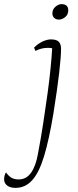

<svg xmlns="http://www.w3.org/2000/svg" viewBox="-110 -653 376 931"><path d="M-35 258Q-61 258 -75.5 246.5Q-90 235 -90 217Q-90 197 -81 183Q-67 202 -53.5 209.5Q-40 217 -19 217Q18 217 41 184Q64 151 74 93Q88 20 99.5 -55Q111 -130 120.5 -199Q130 -268 135.5 -325Q141 -382 143 -419Q134 -421 122 -421Q90 -421 62 -406L55 -422Q75 -442 97 -452Q119 -462 137 -462Q164 -462 175 -450.5Q186 -439 186 -417Q186 -378 177 -300Q168 -222 149 -103Q128 24 104 103.5Q80 183 46.5 220.5Q13 258 -35 258ZM176 -558Q161 -558 152.5 -566.5Q144 -575 144 -588Q144 -608 159 -620.5Q174 -633 188 -633Q221 -633 221 -603Q221 -582 206 -570Q191 -558 176 -558Z"/></svg>

Font: Petrona ExtraLight
Style: Italic
Weight: 200
Italic angle: -9°
Designer: Ringo R. Seeber
Foundry: Ringo R. Seeber
Version: Version 2.001; ttfautohint (v1.8.3)